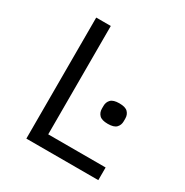

<svg xmlns="http://www.w3.org/2000/svg" viewBox="-162 -829 923 959"><g transform="rotate(30 300.0 -349.0)"><path d="M120 0V-698H204V-73H535V0ZM435 -267Q400 -267 386 -281.5Q372 -296 372 -318V-334Q372 -356 386 -370.5Q400 -385 435 -385Q470 -385 484 -370.5Q498 -356 498 -334V-318Q498 -296 484 -281.5Q470 -267 435 -267Z"/></g></svg>

Font: IBM Plex Mono
Style: Regular
Weight: 400
Monospace: yes
Designer: Mike Abbink, Paul van der Laan, Pieter van Rosmalen
Foundry: Bold Monday
Version: Version 2.3